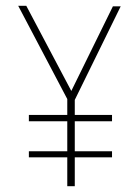

<svg xmlns="http://www.w3.org/2000/svg" viewBox="-20 -645 478 665"><path d="M239 0H213V-100H80V-121H213V-225H80V-247H213V-302L43 -625H71L227 -330L371 -623H398L239 -299V-247H368V-225H239V-121H368V-100H239Z"/></svg>

Font: Inconsolata SemiCondensed ExtraLight
Style: Regular
Weight: 200
Width: 4
Monospace: yes
Designer: Raph Levien, Cyreal, Brenton Simpson
Foundry: Raph Levien, Cyreal, Google
Version: Version 3.100; ttfautohint (v1.8.4.7-5d5b)